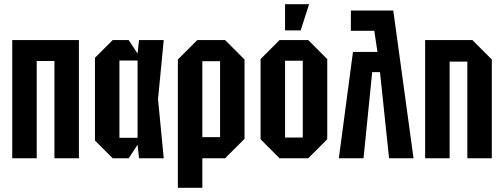

<svg xmlns="http://www.w3.org/2000/svg" viewBox="-20 -750 2389 910"><path d="M38 0V-560H354V0H238V-461H154V0Z M514 0 430 -84V-476L514 -560H590L632 -496L639 -560H756L729 -280L756 0H639L632 -64L590 0ZM546 -97H632V-463H546Z M823 140V-468L915 -560H1047L1139 -468V-92L1047 0H939V140ZM1023 -460H939V-100H1023Z M1215 -90V-470L1305 -560H1441L1531 -470V-90L1441 0H1305ZM1331 -98H1415V-462H1331ZM1331 -606V-730H1445L1405 -606Z M1643 -700H1844L1940 0H1824L1781 -408H1744L1703 0H1586L1653 -504H1769L1754 -604H1643Z M1995 0V-560H2219L2311 -468V0H2195V-458H2111V0Z"/></svg>

Font: Tektur Condensed Medium
Style: Regular
Weight: 500
Width: 3
Designer: Adam Jagosz
Foundry: Adam Jagosz
Version: Version 1.005;gftools[0.9.30]